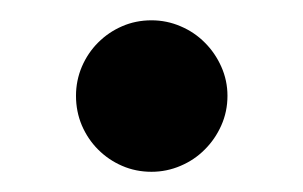

<svg xmlns="http://www.w3.org/2000/svg" viewBox="-20 -170 300 190"><path d="M205.1 -75.2Q205.1 -59.6 199 -45.9Q192.9 -32.2 182.6 -22Q172.4 -11.7 158.7 -5.9Q145 0 129.9 0Q114.3 0 100.8 -5.9Q87.4 -11.7 77.1 -22Q66.9 -32.2 61 -45.9Q55.2 -59.6 55.2 -75.2Q55.2 -90.3 61 -104Q66.9 -117.7 77.1 -127.9Q87.4 -138.2 100.8 -144Q114.3 -149.9 129.9 -149.9Q145 -149.9 158.7 -144Q172.4 -138.2 182.6 -127.9Q192.9 -117.7 199 -104Q205.1 -90.3 205.1 -75.2Z"/></svg>

Font: Bruno Ace SC
Style: Regular
Weight: 400
Designer: Astigmatic (AOETI)
Foundry: Astigmatic (AOETI)
Version: Version 1.000